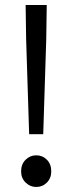

<svg xmlns="http://www.w3.org/2000/svg" viewBox="-20 -732 288 764"><path d="M96 -198 84 -576 82 -712H166L164 -576L152 -198ZM124 12Q100 12 82 -5.5Q64 -23 64 -50Q64 -79 82 -96.5Q100 -114 124 -114Q149 -114 166.5 -96.5Q184 -79 184 -50Q184 -23 166.5 -5.5Q149 12 124 12Z"/></svg>

Font: Source Sans 3 ExtraLight
Style: Regular
Weight: 400
Version: Version 3.052;hotconv 1.1.0;makeotfexe 2.6.0